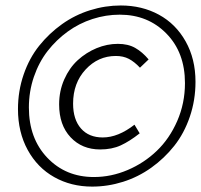

<svg xmlns="http://www.w3.org/2000/svg" viewBox="-20 -672 737 704"><path d="M317.9 12.2Q240.7 12.2 179 -22.5Q117.2 -57.1 81.5 -122.3Q45.9 -187.5 45.9 -272Q45.9 -338.4 66.7 -398.7Q87.4 -459 123.8 -504.4Q160.2 -549.8 207.5 -583.5Q254.9 -617.2 310.3 -634.5Q365.7 -651.9 422.9 -651.9Q500.5 -651.9 562.5 -618.2Q624.5 -584.5 660.6 -520.3Q696.8 -456.1 696.8 -372.1Q696.8 -304.7 676 -243.9Q655.3 -183.1 618.9 -137.2Q582.5 -91.3 534.7 -57.1Q486.8 -22.9 431.2 -5.4Q375.5 12.2 317.9 12.2ZM324.2 -22.9Q387.7 -22.9 448 -48.6Q508.3 -74.2 554.9 -118.9Q601.6 -163.6 629.9 -228.5Q658.2 -293.5 658.2 -367.2Q658.2 -479.5 590.3 -548.8Q522.5 -618.2 418.9 -618.2Q368.2 -618.2 319.1 -602.3Q270 -586.4 228.3 -556.2Q186.5 -525.9 154.5 -484.9Q122.6 -443.8 104.2 -390.1Q85.9 -336.4 85.9 -277.8Q85.9 -164.6 153.3 -93.8Q220.7 -22.9 324.2 -22.9ZM347.2 -124Q280.8 -124 238.8 -168.7Q196.8 -213.4 196.8 -289.1Q196.8 -338.4 215.6 -380.9Q234.4 -423.3 265.1 -451.4Q295.9 -479.5 334.2 -495.4Q372.6 -511.2 412.1 -511.2Q449.7 -511.2 475.8 -496.3Q502 -481.4 524.9 -454.1L493.2 -423.8Q473.1 -445.3 452.6 -456.1Q432.1 -466.8 404.8 -466.8Q339.8 -466.8 293.9 -417.2Q248 -367.7 248 -292Q248 -233.9 276.9 -200.9Q305.7 -168 356.9 -168Q413.1 -168 473.1 -214.8L492.2 -183.1Q455.1 -153.8 422.6 -138.9Q390.1 -124 347.2 -124Z"/></svg>

Font: Office Code Pro Light Italic
Style: Regular
Weight: 300
Italic angle: -9°
Designer: Nathan Rutzky & Paul D. Hunt
Foundry: Adobe Systems Incorporated
Version: Version 1.004;PS 001.004;hotconv 1.0.70;makeotf.lib2.5.58329